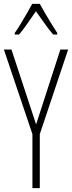

<svg xmlns="http://www.w3.org/2000/svg" viewBox="-20 -1020 371 989"><path d="M166 -379 291 -765H331L185 -329V-51H147V-329L0 -765H39ZM185 -1000Q198 -976 216 -945.5Q234 -915 250.5 -888.5Q267 -862 275 -850V-842H254Q233 -866 209.5 -899.5Q186 -933 165 -962Q146 -935 122 -900Q98 -865 78 -842H56V-850Q68 -867 84.5 -894Q101 -921 117.5 -949.5Q134 -978 146 -1000Z"/></svg>

Font: Noto Sans Tamil UI ExtraCondensed ExtraLight
Style: Regular
Weight: 200
Width: 2
Designer: Jelle Bosma - Monotype Design Team
Foundry: Monotype Imaging Inc.
Version: Version 2.004; ttfautohint (v1.8.4.7-5d5b)